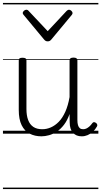

<svg xmlns="http://www.w3.org/2000/svg" viewBox="-20 -905 686 1300"><path d="M260 18Q216 18 181 0Q146 -18 126.5 -57.5Q107 -97 107 -161V-496Q107 -506 113 -510Q119 -514 132 -514Q146 -514 152.5 -510Q159 -506 159 -496V-167Q159 -123 170.5 -92.5Q182 -62 205.5 -46Q229 -30 266 -30Q296 -30 324.5 -42.5Q353 -55 378 -80.5Q403 -106 422 -148Q441 -190 451 -248V-497Q451 -506 457.5 -510.5Q464 -515 478 -515Q491 -515 497.5 -510.5Q504 -506 504 -497V-92Q504 -72 508 -58Q512 -44 520.5 -37Q529 -30 543 -30Q554 -30 564 -34.5Q574 -39 584.5 -48Q595 -57 605 -71Q610 -78 616.5 -78Q623 -78 631 -72Q637 -67 638.5 -60.5Q640 -54 636 -48Q625 -28 608.5 -13Q592 2 573 10Q554 18 534 18Q514 18 499.5 12Q485 6 474 -6Q463 -18 457.5 -35.5Q452 -53 452 -76L451 -133Q436 -90 413.5 -60.5Q391 -31 365 -14Q339 3 312 10.5Q285 18 260 18ZM448 -839Q455 -839 463 -832Q471 -825 471 -816Q471 -814 470 -810.5Q469 -807 466 -804L328 -638Q323 -632 317.5 -628.5Q312 -625 303 -625Q294 -625 288.5 -628.5Q283 -632 278 -638L140 -804Q137 -807 135.5 -810.5Q134 -814 134 -816Q134 -825 142 -832Q150 -839 158 -839Q163 -839 167 -837Q171 -835 174 -831L303 -694L431 -831Q435 -835 439 -837Q443 -839 448 -839ZM0 365H646V375H0ZM0 -20H646V0H0ZM0 -505H646V-500H0ZM0 -885H646V-875H0Z"/></svg>

Font: Playwrite GB J Guides
Style: Regular
Weight: 400
Designer: Veronika Burian, José Scaglione
Foundry: TypeTogether
Version: Version 1.003